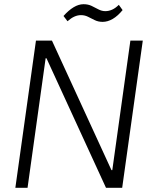

<svg xmlns="http://www.w3.org/2000/svg" viewBox="-20 -893 729 913"><path d="M659 -700 561 0H484L201 -616H197L111 0H53L151 -700H227L510 -84H514L600 -700ZM282 -817Q306 -844 330 -858.5Q354 -873 377 -873Q399 -873 415.5 -865Q432 -857 448 -848.5Q464 -840 481 -840Q497 -840 513 -847Q529 -854 545 -870L563 -845Q540 -817 516 -803Q492 -789 468 -789Q447 -789 430 -797.5Q413 -806 398 -813.5Q383 -821 365 -821Q349 -821 333.5 -814Q318 -807 301 -792Z"/></svg>

Font: Pathway Extreme 8pt Thin 12pt Thin
Style: Italic
Weight: 250
Italic angle: -8°
Version: Version 1.001;gftools[0.9.26]